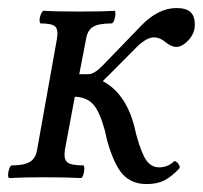

<svg xmlns="http://www.w3.org/2000/svg" viewBox="-33 -445 509 482"><path d="M-9.8 2Q-12.7 1 -12.7 -6.1Q-12.7 -13.2 -9.8 -21.5Q-6.8 -29.8 -2.9 -29.8Q26.4 -29.8 41.5 -38.3Q56.6 -46.9 60.1 -68.8L109.9 -347.2Q113.8 -370.6 105.5 -378.4Q97.2 -386.2 68.8 -386.2Q66.4 -387.2 66.4 -394.3Q66.4 -401.4 69.8 -409.7Q73.2 -418 77.1 -418Q103.5 -416 166 -416Q226.6 -416 254.9 -418Q256.8 -417 256.8 -409.9Q256.8 -402.8 253.7 -394.5Q250.5 -386.2 247.1 -386.2Q214.8 -386.2 200.7 -377.7Q186.5 -369.1 183.1 -347.2L166 -258.8H189Q203.1 -258.8 223.1 -278.8L321.8 -380.9Q364.3 -424.8 410.2 -424.8Q434.1 -424.8 445.1 -414.8Q456.1 -404.8 456.1 -382.8Q456.1 -361.3 440.2 -344.2Q424.3 -327.1 409.2 -327.1Q397.9 -327.1 382.8 -338.9Q369.1 -351.1 353 -351.1Q333 -351.1 304.2 -320.8L238.8 -254.9Q237.3 -253.4 235.1 -251.5Q232.9 -249.5 231.4 -248Q230 -246.6 228.3 -244.6Q226.6 -242.7 225.1 -241.2Q280.8 -211.9 303.2 -131.8L309.1 -106.9Q322.3 -59.1 334.7 -42Q347.2 -24.9 366.2 -24.9Q387.7 -24.9 402.8 -39.1Q405.8 -42 410.2 -38.6Q414.6 -35.2 417 -29.8Q419.4 -24.4 417 -22Q398.4 -2 380.1 7.6Q361.8 17.1 335 17.1Q298.3 17.1 275.9 -6.6Q253.4 -30.3 235.8 -92.8L230 -118.2Q216.8 -166 200.4 -183.6Q184.1 -201.2 154.8 -202.1L129.9 -68.8Q126.5 -45.9 135.7 -37.8Q145 -29.8 175.8 -29.8Q178.7 -29.8 178.7 -21.7Q178.7 -13.7 176 -5.9Q173.3 2 169.9 2Q133.8 0 79.1 0Q28.3 0 -9.8 2Z"/></svg>

Font: Junicode SmCond Medium
Style: Italic
Weight: 500
Width: 4
Italic angle: -11°
Designer: Peter S. Baker
Version: Version 2.206